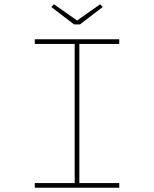

<svg xmlns="http://www.w3.org/2000/svg" viewBox="-20 -885 727 905"><path d="M144 0V-22H332V-678H144V-700H542V-678H354V-22H542V0ZM329 -770 222 -852 234 -865 351 -783H336L452 -865L464 -852L357 -770Z"/></svg>

Font: Lexend Tera Thin
Style: Regular
Weight: 250
Version: Version 1.007